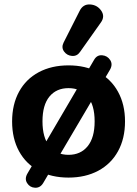

<svg xmlns="http://www.w3.org/2000/svg" viewBox="-20 -798 624 874"><path d="M35.1 -245Q35.1 -322.8 66.7 -380.5Q98.2 -438.2 156.4 -469.3Q214.7 -500.4 291.8 -500.4Q368.9 -500.4 427.2 -469.3Q485.4 -438.2 517.2 -380.4Q549.1 -322.5 549.1 -245.4Q549.1 -167.2 517.2 -109.5Q485.4 -51.8 427.2 -20.7Q368.9 10.4 291.8 10.4Q214.7 10.4 156.4 -20.7Q98.2 -51.8 66.7 -109.5Q35.1 -167.2 35.1 -245ZM410.8 -245.6Q410.8 -320.1 378.8 -358.5Q346.9 -396.8 291.7 -396.8Q236.8 -396.8 205.1 -358.5Q173.4 -320.1 173.4 -245.6Q173.4 -171.1 205.2 -132.1Q237 -93.2 291.9 -93.2Q346.9 -93.2 378.8 -132.1Q410.8 -171.1 410.8 -245.6ZM105.4 -9 408.5 -526Q421.5 -548.5 445.2 -546.4Q468.9 -544.3 481.7 -524.5Q494.4 -504.8 480.6 -480.6L176.5 35.4Q162.9 57.7 139.5 56.6Q116 55.5 103.4 35.4Q90.8 15.4 105.4 -9ZM269.4 -604.1 342.2 -747.8Q357.6 -779.7 390.2 -777.7Q422.7 -775.7 440.9 -749.2Q459 -722.7 438.8 -695.1L344.2 -561.4Q330.6 -541.6 307.7 -543.4Q284.9 -545.2 271.6 -563.5Q258.4 -581.9 269.4 -604.1Z"/></svg>

Font: SN Pro Thin
Style: Regular
Weight: 200
Designer: Tobias Whetton
Foundry: Supernotes
Version: Version 1.003;Glyphs 3.3 (3324)